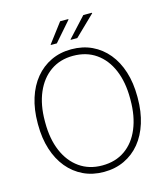

<svg xmlns="http://www.w3.org/2000/svg" viewBox="-129 -995 970 1106"><g transform="rotate(-15 355.5 -442.0)"><path d="M354 10.3Q287.1 10.3 232.4 -15.6Q177.7 -41.5 138.4 -89.1Q99.1 -136.7 77.9 -203.1Q56.6 -269.5 56.6 -351.1V-359.9Q56.6 -441.4 77.6 -507.8Q98.6 -574.2 137.9 -621.8Q177.2 -669.4 231.7 -695.3Q286.1 -721.2 353 -721.2Q420.9 -721.2 475.6 -695.3Q530.3 -669.4 569.6 -621.8Q608.9 -574.2 629.9 -507.8Q650.9 -441.4 650.9 -359.9V-351.1Q650.9 -269.5 629.9 -202.9Q608.9 -136.2 570.1 -88.9Q531.2 -41.5 476.3 -15.6Q421.4 10.3 354 10.3ZM354 -28.3Q433.6 -28.3 490.5 -68.4Q547.4 -108.4 577.6 -181.2Q607.9 -253.9 607.9 -351.1V-360.8Q607.9 -457.5 577.4 -529.8Q546.9 -602.1 489.7 -642.1Q432.6 -682.1 353 -682.1Q275.4 -682.1 218.5 -642.1Q161.6 -602.1 130.6 -529.8Q99.6 -457.5 99.6 -360.8V-351.1Q99.6 -253.9 130.6 -181.4Q161.6 -108.9 218.8 -68.6Q275.9 -28.3 354 -28.3ZM365.2 -774.4 364.3 -776.9 471.7 -893.6H522.9L523.9 -890.6L403.8 -774.4ZM247.1 -775.4 245.6 -777.3 333.5 -893.6H381.3L382.8 -890.6L282.2 -775.4Z"/></g></svg>

Font: Roboto Slab ExtraLight
Style: Regular
Weight: 250
Designer: Google
Version: Version 2.000; ttfautohint (v1.8.1.43-b0c9)